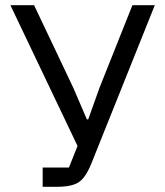

<svg xmlns="http://www.w3.org/2000/svg" viewBox="-20 -718 635 738"><path d="M144 0V-74H245L278 -157L20 -698H111L262 -380L314 -259H319L363 -382L489 -698H575L331 -89Q309 -35 282.5 -17.5Q256 0 199 0Z"/></svg>

Font: Aneliza
Style: Regular
Weight: 400
Designer: Mike Abbink, Paul van der Laan, Pieter van Rosmalen
Foundry: Bold Monday
Version: Version 3.0